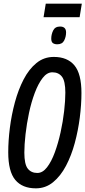

<svg xmlns="http://www.w3.org/2000/svg" viewBox="-20 -1020 467 1049"><path d="M176 9Q102 9 63.5 -37Q25 -83 25 -188Q25 -251 34 -322Q43 -393 61.5 -461.5Q80 -530 109 -586Q138 -642 179 -675.5Q220 -709 274 -709Q348 -709 386.5 -663Q425 -617 425 -512Q425 -449 416 -378Q407 -307 388.5 -238.5Q370 -170 340.5 -114Q311 -58 270 -24.5Q229 9 176 9ZM184 -75Q213 -75 237 -106Q261 -137 279.5 -187.5Q298 -238 311 -297Q324 -356 330.5 -413.5Q337 -471 337 -514Q337 -577 318.5 -601Q300 -625 266 -625Q237 -625 213 -594Q189 -563 170 -512.5Q151 -462 138.5 -403Q126 -344 119.5 -286.5Q113 -229 113 -186Q113 -123 131.5 -99Q150 -75 184 -75ZM293 -778Q278 -778 269 -784.5Q260 -791 260 -809Q260 -832 270.5 -853.5Q281 -875 308 -875Q341 -875 341 -843Q341 -819 330.5 -798.5Q320 -778 293 -778ZM218 -926 230 -1000H427L415 -926Z"/></svg>

Font: Georama Condensed Medium
Style: Italic
Weight: 500
Width: 3
Italic angle: -9°
Designer: Jean-Baptiste Levee
Foundry: Production Type
Version: Version 1.000